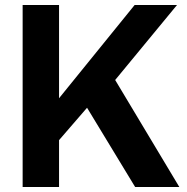

<svg xmlns="http://www.w3.org/2000/svg" viewBox="-20 -750 748 770"><path d="M689.9 -730 441.9 -429.2 699.2 0H522L329.1 -317.9L216.8 -188V0H70.8V-730H216.8V-356L520 -730Z"/></svg>

Font: Nacelle Bold
Style: Regular
Weight: 700
Designer: Sora Sagano
Foundry: Sora Sagano
Version: Version 1.000;FEAKit 1.0